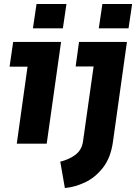

<svg xmlns="http://www.w3.org/2000/svg" viewBox="-20 -720 690 962"><path d="M64 0 118 -386H28L46 -510H286L214 0ZM145 -578 163 -700H313L295 -578ZM305 222 282 90Q327 79 358.5 55Q390 31 396 -12L449 -387H359L376 -510H616L546 -10Q535 70 496 120Q457 170 405.5 194Q354 218 305 222ZM475 -578 493 -700H642L624 -578Z"/></svg>

Font: Finlandica
Style: Italic
Weight: 400
Italic angle: -8°
Designer: Niklas Ekholm, Juho Hiilivirta, Jaakko Suomalainen
Foundry: Helsinki Type Studio
Version: Version 1.064